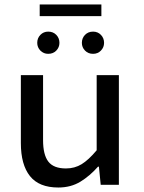

<svg xmlns="http://www.w3.org/2000/svg" viewBox="-20 -824 640 856"><path d="M240 12Q154 12 113.5 -39Q73 -90 73 -186V-489H172V-199Q172 -134 195.5 -103.5Q219 -73 274 -73Q313 -73 344 -92Q375 -111 411 -154V-489H510V0H429L421 -81H417Q381 -40 338.5 -14Q296 12 240 12ZM195 -584Q174 -584 160 -598.5Q146 -613 146 -633Q146 -654 160 -668.5Q174 -683 195 -683Q217 -683 231 -668.5Q245 -654 245 -633Q245 -613 231 -598.5Q217 -584 195 -584ZM395 -584Q373 -584 359 -598.5Q345 -613 345 -633Q345 -654 359 -668.5Q373 -683 395 -683Q416 -683 430 -668.5Q444 -654 444 -633Q444 -613 430 -598.5Q416 -584 395 -584ZM157 -752V-804H432V-752Z"/></svg>

Font: Source Code Pro ExtraLight Medium
Style: Regular
Weight: 500
Monospace: yes
Version: Version 1.018;hotconv 1.0.116;makeotfexe 2.5.65601